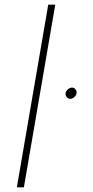

<svg xmlns="http://www.w3.org/2000/svg" viewBox="-20 -800 399 820"><path d="M186 -780 52 0H82L216 -780ZM260 -402Q259 -393 265 -385.5Q271 -378 280 -378Q289 -378 297.5 -385.5Q306 -393 307 -402Q308 -411 302.5 -418.5Q297 -426 288 -426Q279 -426 270 -418.5Q261 -411 260 -402Z"/></svg>

Font: Jost* 200 Thin Italic
Style: Italic
Weight: 200
Italic angle: -10°
Version: Version 3.200; ttfautohint (v0.97) -l 8 -r 50 -G 200 -x 14 -